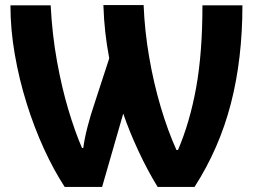

<svg xmlns="http://www.w3.org/2000/svg" viewBox="-20 -734 993 754"><path d="M234 0Q191 -66 152.5 -150Q114 -234 84.5 -328.5Q55 -423 38 -521Q21 -619 21 -713H179Q185 -597 204 -492.5Q223 -388 249 -301.5Q275 -215 302 -153H307Q312 -191 324 -237Q336 -283 349 -321L409 -505Q399 -558 393.5 -607Q388 -656 386 -714H544Q548 -614 565.5 -511.5Q583 -409 611 -314.5Q639 -220 673 -145H679Q726 -255 750.5 -391Q775 -527 775 -713H932Q932 -502 886.5 -326.5Q841 -151 744 0H599Q559 -65 523 -142.5Q487 -220 464 -288L381 0Z"/></svg>

Font: Noto IKEA Arabic
Style: Bold
Weight: 700
Designer: Monotype Design Team
Foundry: Monotype Imaging Inc.
Version: Version 1.200